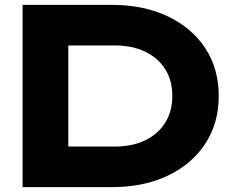

<svg xmlns="http://www.w3.org/2000/svg" viewBox="-20 -770 959 790"><path d="M439 -750Q571 -750 670 -703Q769 -656 824.5 -572Q880 -488 880 -375Q880 -263 824.5 -178.5Q769 -94 670 -47Q571 0 439 0H73V-750ZM261 -77 169 -167H453Q525 -167 578 -193Q631 -219 660 -265.5Q689 -312 689 -375Q689 -439 660 -485Q631 -531 578 -557Q525 -583 453 -583H169L261 -673Z"/></svg>

Font: Unbounded SemiBold
Style: Regular
Weight: 600
Designer: Luke Prowse, Jean-Baptiste Morizot, Fátima Lázaro, Florian Runge
Foundry: NaN
Version: Version 1.700